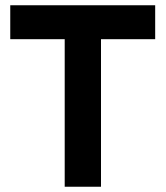

<svg xmlns="http://www.w3.org/2000/svg" viewBox="-20 -710 630 730"><path d="M226 0V-690H364V0ZM19 -561V-690H570V-561Z"/></svg>

Font: Radio Canada Big SemiBold
Style: Regular
Weight: 600
Designer: Étienne Aubert Bonn
Foundry: Coppers and Brasses
Version: Version 1.001